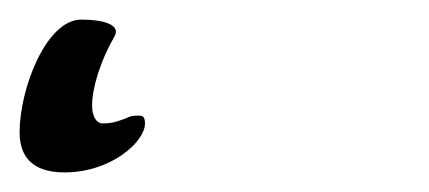

<svg xmlns="http://www.w3.org/2000/svg" viewBox="-197 42 438 196"><path d="M-131 218C-84 218 -49 187 -49 168C-49 160 -52 160 -57 160C-62 160 -65 161 -69 163C-75 165 -81 168 -92 168C-99 168 -103 160 -103 150C-103 131 -94 103 -80 79C-73 66 -95 62 -114 62C-150 62 -177 133 -177 177C-177 208 -157 218 -131 218Z"/></svg>

Font: EB Garamond
Style: Italic
Weight: 400
Italic angle: -17.2°
Designer: Georg Duffner and Octavio Pardo
Foundry: Georg Duffner
Version: Version 1.000;PS 001.000;hotconv 1.0.88;makeotf.lib2.5.64775